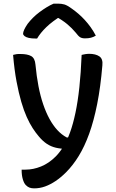

<svg xmlns="http://www.w3.org/2000/svg" viewBox="-20 -836 640 1056"><path d="M470 -540Q506 -540 526.5 -526Q547 -512 543 -476Q533 -357 514.5 -264Q496 -171 470.5 -100.5Q445 -30 413 22Q381 74 343 112Q315 140 286 159.5Q257 179 228 189.5Q199 200 168 200Q161 200 154.5 199Q148 198 142.5 196Q137 194 132 190.5Q127 187 122 182Q112 172 105.5 150Q99 128 99 100V97H105Q109 97 112.5 97Q116 97 120 97Q163 97 206 79.5Q249 62 286 25Q308 3 328.5 -30Q349 -63 365.5 -108.5Q382 -154 395 -215.5Q408 -277 416.5 -356Q425 -435 429 -534Q435 -535 440.5 -536.5Q446 -538 451 -538.5Q456 -539 460.5 -539.5Q465 -540 470 -540ZM93 -539Q131 -539 151.5 -527.5Q172 -516 175 -481Q181 -417 191.5 -362.5Q202 -308 217.5 -262.5Q233 -217 252.5 -181.5Q272 -146 295.5 -120.5Q319 -95 347 -80H380L356 -17H349Q315 -17 287.5 -23.5Q260 -30 237.5 -45Q215 -60 194 -85Q176 -106 159.5 -131.5Q143 -157 127 -192.5Q111 -228 97 -276Q83 -324 71 -387.5Q59 -451 52 -534Q58 -535 63 -536.5Q68 -538 73 -538.5Q78 -539 83 -539Q88 -539 93 -539ZM275 -816Q281 -816 286 -816Q291 -816 299 -816Q318 -816 334 -811.5Q350 -807 377 -787Q394 -775 411.5 -760Q429 -745 446 -726.5Q463 -708 478.5 -686.5Q494 -665 507 -640Q494 -632 480 -628.5Q466 -625 448 -625Q431 -625 421 -631Q411 -637 396 -657Q376 -681 350 -703Q324 -725 277 -751L333 -737H267L322 -752Q268 -719 235 -687Q202 -655 184 -624H178Q154 -624 138.5 -627.5Q123 -631 115 -637.5Q107 -644 107 -651Q107 -659 113 -672.5Q119 -686 132 -705Q145 -722 161.5 -738.5Q178 -755 197.5 -769.5Q217 -784 236.5 -796Q256 -808 275 -816Z"/></svg>

Font: Recursive Monospace Casual Medium
Style: Regular
Weight: 500
Version: Version 1.047